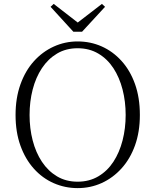

<svg xmlns="http://www.w3.org/2000/svg" viewBox="-20 -952 799 987"><path d="M256 -932 403 -818H356L504 -932L520 -917L402 -789H357L240 -917ZM379 15Q314 15 256 -10.5Q198 -36 154 -85Q110 -134 85 -203.5Q60 -273 60 -361Q60 -448 85 -518Q110 -588 154 -637Q198 -686 256 -712.5Q314 -739 379 -739Q445 -739 502.5 -713.5Q560 -688 604.5 -639Q649 -590 674 -520Q699 -450 699 -361Q699 -274 674 -204.5Q649 -135 604.5 -86Q560 -37 502.5 -11Q445 15 379 15ZM379 -18Q439 -18 485.5 -45.5Q532 -73 563 -120.5Q594 -168 610 -230Q626 -292 626 -361Q626 -430 610 -492Q594 -554 563 -601.5Q532 -649 485.5 -676.5Q439 -704 379 -704Q319 -704 273 -676.5Q227 -649 195.5 -601.5Q164 -554 148 -492Q132 -430 132 -361Q132 -292 148 -230Q164 -168 195.5 -120.5Q227 -73 273 -45.5Q319 -18 379 -18Z"/></svg>

Font: Noto Serif KR
Style: Regular
Weight: 200
Designer: Ryoko NISHIZUKA 西塚涼子 (kana & ideographs); Frank Grießhammer (Latin, Greek & Cyrillic); Wenlong ZHANG 张文龙 (bopomofo); San
Foundry: Adobe
Version: Version 2.001;hotconv 1.1.0;makeotfexe 2.6.0